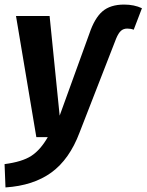

<svg xmlns="http://www.w3.org/2000/svg" viewBox="-35 -600 641 840"><path d="M-15 118Q62 108 102 82Q142 56 174 0H124L35 -530H182L226 -94L356 -453Q379 -521 413.5 -550.5Q448 -580 508 -580Q552 -580 586 -564L550 -470Q537 -475 522 -475Q505 -475 494 -465Q483 -455 473 -431L313 -20Q269 97 190 154.5Q111 212 -11 220Z"/></svg>

Font: Fira Sans SemiBold
Style: Italic
Weight: 600
Italic angle: -8°
Designer: bBox Type GmbH & Carrois Corporate GbR & Edenspiekermann AG
Foundry: bBox Type GmbH & Carrois Corporate GbR & Edenspiekermann AG
Version: Version 4.301